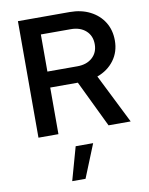

<svg xmlns="http://www.w3.org/2000/svg" viewBox="-104 -774 880 1136"><g transform="rotate(-10 336.0 -206.0)"><path d="M84 0V-700H395Q464 -700 517 -673Q570 -646 599.5 -598.5Q629 -551 629 -488Q629 -420 591.5 -369.5Q554 -319 490 -296L638 0H505L370 -280H204V0ZM204 -376H384Q440 -376 474 -406.5Q508 -437 508 -487Q508 -538 474 -568.5Q440 -599 384 -599H204ZM236 288 292 88H397L316 288Z"/></g></svg>

Font: Red Hat Text Medium
Style: Regular
Weight: 500
Designer: Pentagram, MCKL
Foundry: Pentagram, MCKL
Version: Version 1.023